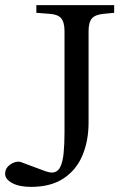

<svg xmlns="http://www.w3.org/2000/svg" viewBox="-28 -720 481 750"><path d="M93 10Q47 10 19.5 -5Q-8 -20 -8 -41Q-8 -58 3 -69.5Q14 -81 29 -86Q44 -91 56 -86L150 -51Q157 -49 163 -47.5Q169 -46 174 -46Q196 -46 206.5 -66Q217 -86 220.5 -121.5Q224 -157 224 -202V-598Q224 -633 211 -648.5Q198 -664 165 -666L114 -670V-700H418V-670L377 -666Q344 -663 331 -648Q318 -633 318 -598V-241Q318 -171 294.5 -114Q271 -57 221 -23.5Q171 10 93 10Z"/></svg>

Font: Hedvig Letters Serif 24pt 24pt
Style: Regular
Weight: 400
Version: Version 1.000